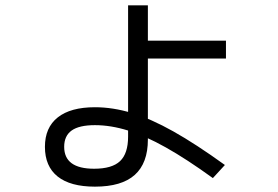

<svg xmlns="http://www.w3.org/2000/svg" viewBox="-20 -655 1040 718"><path d="M335 43Q243 43 195.5 5Q148 -33 148 -106Q148 -178 196 -216Q244 -254 335 -254Q402 -254 473 -232.5Q544 -211 628.5 -163.5Q713 -116 821 -38L776 11Q678 -60 600.5 -103.5Q523 -147 458.5 -167Q394 -187 335 -187Q276 -187 248 -167Q220 -147 220 -106Q220 -65 248 -44.5Q276 -24 332 -24Q399 -24 429 -52.5Q459 -81 459 -144V-203V-635H533V-503H825V-436H533V-133Q533 -45 484 -1Q435 43 335 43Z"/></svg>

Font: M PLUS 1 Code
Style: Regular
Weight: 400
Designer: Coji Morishita
Foundry: UNDERFOREST DESIGN
Version: Version 1.005